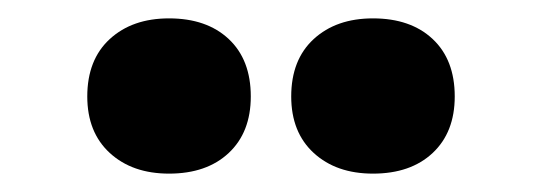

<svg xmlns="http://www.w3.org/2000/svg" viewBox="-20 -972 590 209"><path d="M164 -783Q124 -783 99.5 -805.5Q75 -828 75 -867Q75 -907 99.5 -929.5Q124 -952 164 -952Q205 -952 229 -929.5Q253 -907 253 -867Q253 -828 229 -805.5Q205 -783 164 -783ZM386 -783Q346 -783 321.5 -805.5Q297 -828 297 -867Q297 -907 321.5 -929.5Q346 -952 386 -952Q427 -952 451 -929.5Q475 -907 475 -867Q475 -828 451 -805.5Q427 -783 386 -783Z"/></svg>

Font: M PLUS Code Latin SemiExpanded SemiBold
Style: Regular
Weight: 600
Width: 6
Designer: Coji Morishita
Foundry: UNDERFOREST DESIGN
Version: Version 1.002; ttfautohint (v1.8.3)